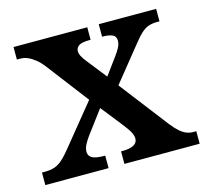

<svg xmlns="http://www.w3.org/2000/svg" viewBox="-83 -632 787 727"><g transform="rotate(-15 310.0 -268.0)"><path d="M9 0V-49H18Q42 -49 58.5 -54.5Q75 -60 91 -74.5Q107 -89 126 -113L253 -269L127 -434Q113 -452 98.5 -463.5Q84 -475 70 -481Q56 -487 41 -487H28V-536H317V-487H314Q281 -487 270 -478.5Q259 -470 259 -458Q259 -448 264.5 -437.5Q270 -427 282 -412L342 -336L389 -400Q401 -416 408.5 -430Q416 -444 416 -457Q416 -475 401.5 -481Q387 -487 365 -487H362V-536H587V-487H578Q559 -487 544 -482Q529 -477 514 -463Q499 -449 478 -422L374 -293L521 -102Q536 -83 549.5 -71Q563 -59 576 -54Q589 -49 601 -49H614V0H319V-49H324Q354 -49 369 -57.5Q384 -66 384 -82Q384 -93 377 -107Q370 -121 346 -151L285 -228L217 -137Q208 -125 200 -110Q192 -95 192 -81Q192 -65 206 -57Q220 -49 253 -49H257V0Z"/></g></svg>

Font: Noto Serif Khmer SemiBold
Style: Regular
Weight: 600
Version: Version 2.003